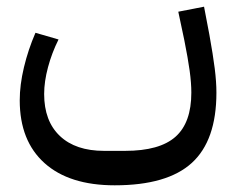

<svg xmlns="http://www.w3.org/2000/svg" viewBox="-20 -394 704 574"><path d="M323 160Q187 160 113 93.5Q39 27 39 -94Q39 -140 51.5 -192.5Q64 -245 86 -296L155 -276Q135 -236 123.5 -193Q112 -150 112 -113Q112 -32 159 12.5Q206 57 291 57H354Q457 57 504.5 15Q552 -27 552 -117Q552 -146 547 -182.5Q542 -219 531 -274L513 -359L590 -374L606 -290Q617 -229 622 -189Q627 -149 627 -117Q627 26 553.5 93Q480 160 323 160Z"/></svg>

Font: IBM Plex Sans Arabic Text
Style: Regular
Weight: 450
Designer: Mike Abbink, Paul van der Laan, Pieter van Rosmalen, Wael Morcos, Khajak Apelian
Foundry: Bold Monday
Version: Version 1.2